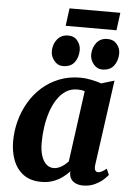

<svg xmlns="http://www.w3.org/2000/svg" viewBox="-62 -980 705 1035"><g transform="rotate(5 291.0 -462.5)"><path d="M483 -106.5Q480.5 -86 486 -77.2Q491.5 -68.5 502 -68.5Q509.5 -68.5 520 -73.5Q530.5 -78.5 547 -91.5L561 -59Q555.5 -51 537.5 -34.2Q519.5 -17.5 491.2 -3.8Q463 10 426.5 10Q395.5 10 375 -4.8Q354.5 -19.5 352 -49.5L353 -60.5Q337.5 -43 315.2 -26.8Q293 -10.5 264.8 -0.2Q236.5 10 201.5 10Q142 10 104.2 -18Q66.5 -46 48.8 -92.5Q31 -139 31 -194.5Q31 -250.5 45.2 -304.5Q59.5 -358.5 87.2 -406.2Q115 -454 155.5 -490.2Q196 -526.5 248.2 -547.2Q300.5 -568 363.5 -568Q391 -568 422.8 -561.5Q454.5 -555 476 -547L547 -568ZM392 -497Q382.5 -500.5 372.2 -501.8Q362 -503 352 -503Q316 -503 288.8 -484.8Q261.5 -466.5 241.8 -435.5Q222 -404.5 209.2 -365Q196.5 -325.5 190.8 -283.2Q185 -241 185 -200.5Q185 -159.5 194.5 -130.2Q204 -101 221 -85.5Q238 -70 261 -70Q273 -70 283.8 -73.8Q294.5 -77.5 304.5 -83.5Q314.5 -89.5 323.2 -97Q332 -104.5 339.5 -112.5ZM262 -622Q234.5 -622 215.2 -645.8Q196 -669.5 196.5 -698.5Q197.5 -736 219 -762.2Q240.5 -788.5 277.5 -788.5Q310.5 -788.5 328.2 -765.8Q346 -743 346 -715.5Q346 -677 325.8 -649.5Q305.5 -622 262 -622ZM475 -622Q447.5 -622 428.2 -645.8Q409 -669.5 409.5 -698.5Q410.5 -736 431.5 -762.2Q452.5 -788.5 490.5 -788.5Q523 -788.5 541.5 -765.8Q560 -743 559.5 -715.5Q559 -677 538.5 -649.5Q518 -622 475 -622ZM271.5 -935H546.5L534 -839.5H259Z"/></g></svg>

Font: Merriweather ExtraBold
Style: Italic
Weight: 800
Italic angle: -7.8°
Version: Version 2.101